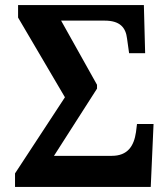

<svg xmlns="http://www.w3.org/2000/svg" viewBox="-20 -734 634 754"><path d="M39 0H572L583 -247H518L514 -215C506 -160 481 -122 419 -122H192L361 -386V-401L220 -653H391C451 -653 474 -626 479 -582L487 -525H550L545 -714H51V-665L235 -352L39 -53Z"/></svg>

Font: Noto Serif SemiCondensed
Style: Bold
Weight: 700
Width: 4
Designer: Monotype Design Team
Foundry: Monotype Imaging Inc.
Version: Version 2.015